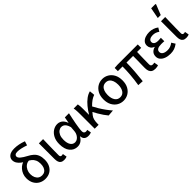

<svg xmlns="http://www.w3.org/2000/svg" viewBox="242 -1984 3222 3222"><g transform="rotate(-45 1852.5 -373.5)"><path d="M270 12Q210 12 159.5 -15.5Q109 -43 79 -96Q49 -149 49 -224Q49 -272 65.5 -313.5Q82 -355 109.5 -387Q137 -419 171.5 -438Q206 -457 242 -459L289 -403Q247 -400 214.5 -375Q182 -350 163.5 -310.5Q145 -271 145 -226Q145 -177 161.5 -141.5Q178 -106 206.5 -87.5Q235 -69 272 -69Q310 -69 337.5 -88Q365 -107 379 -142Q393 -177 393 -225Q393 -277 376 -314.5Q359 -352 326.5 -378Q294 -404 249 -425Q207 -445 172 -472Q137 -499 116 -532.5Q95 -566 95 -607Q95 -655 135 -688Q175 -721 261 -721Q308 -721 362 -710.5Q416 -700 472 -679L449 -605Q389 -626 342.5 -636Q296 -646 260 -646Q223 -646 206 -633Q189 -620 189 -599Q189 -569 227 -537.5Q265 -506 328 -473Q381 -446 417.5 -413Q454 -380 472 -334.5Q490 -289 490 -225Q490 -155 463.5 -101.5Q437 -48 387.5 -18Q338 12 270 12Z M718 10Q679 10 656 -5Q633 -20 623 -48.5Q613 -77 613 -117V-489H713Q711 -425 709.5 -358Q708 -291 707 -228Q706 -165 706 -111Q706 -90 715.5 -81Q725 -72 741 -72Q748 -72 755.5 -73.5Q763 -75 771 -78L784 -3Q772 2 756.5 6Q741 10 718 10Z M1036 12Q951 12 898 -53Q845 -118 845 -237Q845 -321 875.5 -379.5Q906 -438 955 -469.5Q1004 -501 1060 -501Q1090 -501 1118 -489Q1146 -477 1169 -450.5Q1192 -424 1207 -381H1209L1229 -489H1327Q1317 -442 1306 -390.5Q1295 -339 1286 -289Q1277 -239 1271 -195Q1265 -151 1265 -119Q1265 -94 1279 -81.5Q1293 -69 1313 -69Q1321 -69 1329.5 -71Q1338 -73 1346 -76L1360 -2Q1349 3 1331.5 7.5Q1314 12 1290 12Q1245 12 1217.5 -10.5Q1190 -33 1186 -83H1183Q1129 12 1036 12ZM1057 -70Q1087 -70 1113.5 -89Q1140 -108 1158 -140Q1176 -172 1179 -210L1186 -300Q1173 -347 1155 -372.5Q1137 -398 1116 -408Q1095 -418 1073 -418Q1041 -418 1012.5 -398Q984 -378 965.5 -338.5Q947 -299 947 -238Q947 -157 976.5 -113.5Q1006 -70 1057 -70Z M1449 0V-350Q1449 -380 1447.5 -417Q1446 -454 1439 -489H1537Q1542 -468 1544 -437Q1546 -406 1546 -373V-236H1550Q1588 -300 1634 -356Q1680 -412 1731.5 -450.5Q1783 -489 1836 -501L1845 -408Q1805 -395 1764.5 -367Q1724 -339 1680 -293Q1636 -247 1584 -182Q1561 -153 1551.5 -114.5Q1542 -76 1542 -26V0ZM1772 9Q1746 -21 1718.5 -61Q1691 -101 1664 -147Q1637 -193 1614 -239L1678 -303Q1703 -254 1736.5 -199Q1770 -144 1808 -92Q1846 -40 1882 0Z M2127 12Q2065 12 2014 -18Q1963 -48 1931.5 -105Q1900 -162 1900 -244Q1900 -326 1931.5 -383Q1963 -440 2014 -470.5Q2065 -501 2127 -501Q2188 -501 2239.5 -470.5Q2291 -440 2322 -383Q2353 -326 2353 -244Q2353 -162 2322 -105Q2291 -48 2239.5 -18Q2188 12 2127 12ZM2127 -69Q2187 -69 2219 -117Q2251 -165 2251 -244Q2251 -297 2236.5 -336.5Q2222 -376 2194.5 -397.5Q2167 -419 2127 -419Q2087 -419 2059 -397.5Q2031 -376 2016.5 -336.5Q2002 -297 2002 -244Q2002 -165 2034.5 -117Q2067 -69 2127 -69Z M2883 10Q2840 10 2813.5 -6Q2787 -22 2775.5 -52Q2764 -82 2764 -125Q2764 -141 2764.5 -173Q2765 -205 2766 -245.5Q2767 -286 2767.5 -328.5Q2768 -371 2768 -408H2611Q2611 -310 2602.5 -202.5Q2594 -95 2583 6L2483 0Q2500 -102 2509 -208Q2518 -314 2518 -408H2407V-484L2478 -489H2960V-408H2863Q2862 -369 2860.5 -325Q2859 -281 2858.5 -239.5Q2858 -198 2857.5 -166Q2857 -134 2857 -119Q2857 -94 2869 -83Q2881 -72 2904 -72Q2911 -72 2920 -73.5Q2929 -75 2940 -77L2953 -2Q2941 3 2923 6.5Q2905 10 2883 10Z M3240 12Q3179 12 3131 -5.5Q3083 -23 3055.5 -55Q3028 -87 3028 -131Q3028 -185 3058 -216Q3088 -247 3131 -257V-261Q3091 -275 3072 -304.5Q3053 -334 3053 -368Q3053 -413 3079.5 -442.5Q3106 -472 3149 -486.5Q3192 -501 3243 -501Q3287 -501 3329 -487Q3371 -473 3405 -447L3366 -383Q3338 -404 3309 -413.5Q3280 -423 3247 -423Q3205 -423 3177 -406Q3149 -389 3149 -356Q3149 -326 3174 -308Q3199 -290 3250 -290Q3265 -290 3280 -291.5Q3295 -293 3313 -294V-212Q3294 -214 3276.5 -214.5Q3259 -215 3242 -215Q3183 -215 3154 -197.5Q3125 -180 3125 -144Q3125 -108 3157.5 -87Q3190 -66 3249 -66Q3282 -66 3313 -77Q3344 -88 3378 -113L3418 -49Q3373 -15 3332 -1.5Q3291 12 3240 12Z M3616 10Q3577 10 3554 -5Q3531 -20 3521 -48.5Q3511 -77 3511 -117V-489H3611Q3609 -425 3607.5 -358Q3606 -291 3605 -228Q3604 -165 3604 -111Q3604 -90 3613.5 -81Q3623 -72 3639 -72Q3646 -72 3653.5 -73.5Q3661 -75 3669 -78L3682 -3Q3670 2 3654.5 6Q3639 10 3616 10ZM3511 -565 3548 -759H3648L3654 -748L3581 -565Z"/></g></svg>

Font: Source Sans 3 Medium
Style: Regular
Weight: 500
Designer: Paul D. Hunt
Foundry: Adobe
Version: Version 3.052;hotconv 1.1.0;makeotfexe 2.6.0